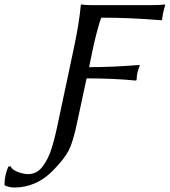

<svg xmlns="http://www.w3.org/2000/svg" viewBox="-170 -668 760 860"><path d="M85 -95.2 159.2 -444.8Q185.1 -565.9 191.9 -645L193.8 -647.9Q210.9 -645 245.1 -645H504.9Q543.9 -645 567.9 -647.9L569.8 -645Q558.6 -607.4 556.2 -581.1L553.2 -577.1Q417.5 -588.9 284.2 -588.9Q276.4 -573.2 262.5 -519Q248.5 -464.8 245.1 -444.8L229 -367.2Q334 -367.2 454.1 -377L456.1 -374Q441.9 -341.8 441.9 -310.1L439 -307.1Q341.8 -316.9 217.8 -316.9L174.8 -116.2Q157.2 -31.7 137.7 6.1Q118.2 43.9 66.9 96.2Q-7.3 171.9 -106 171.9Q-127 171.9 -147 163.1L-149.9 160.2Q-149.9 118.2 -132.8 78.1L-122.1 77.1Q-117.2 91.3 -91.8 101.6Q-66.4 111.8 -43 111.8Q-23.9 111.8 -7.6 103Q8.8 94.2 21.2 77.1Q33.7 60.1 43.2 41.7Q52.7 23.4 61 -2.9Q69.3 -29.3 74.2 -48.8Q79.1 -68.4 85 -95.2Z"/></svg>

Font: Linear Smooth
Style: Italic
Weight: 400
Designer: Philipp H. Poll, Flanker
Foundry: Philipp H. Poll, reworked by Flanker
Version: Version 1.061 | FøM Fix